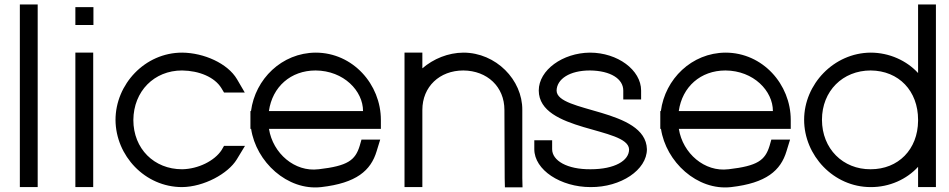

<svg xmlns="http://www.w3.org/2000/svg" viewBox="-20 -819 4254 861"><path d="M69 -759V-799H149V-759V-20V20H69V-20Z M358 -707H318V-787H358H359H399V-707H359ZM318 -543V-583H398V-543V-20V20H318V-20Z M1042.7 -464 1077.7 -404H984.7L972.7 -424C942.5 -473 873.5 -502 796.5 -503C671.2 -503 579.2 -410 578 -281C578 -152 671.2 -60 796.5 -60C869 -61 942.5 -98 973.7 -146L984.7 -165H1078.7L1041.7 -104C1002.7 -40 894.2 19 796.5 20C629.8 20 499 -121 498 -281C498 -441 629.8 -583 796.5 -583H797.7C894.2 -582 1000.7 -535 1042.7 -464Z M1185.9 -321H1608C1608 -411 1522 -502 1395.5 -503C1283.4 -503 1201.3 -429.5 1185.9 -321ZM1106.1 -241H1103V-281V-321H1105.6C1124.3 -464.5 1243.8 -582.1 1395.5 -583C1562.2 -583 1688 -441 1688 -281V-241H1648H1186.2C1203.7 -130.8 1302.2 -46.6 1408.2 -60H1409.3C1539.2 -75 1573 -100 1593 -165L1601 -193H1685L1669 -141C1643 -54 1578 2 1420.8 20C1267.8 37.4 1128.1 -94.1 1106.1 -241Z M1874 -512.6C1924 -555.4 1989.4 -582.5 2058 -583C2204 -583 2323.2 -461 2322.2 -326V-20L2323.2 21H2244.2L2243.2 -19L2242 -326C2242 -430 2165 -502 2058 -503C1951 -503 1874 -430 1874 -326V-286V-20V20H1794V-20V-286V-326V-543V-583H1874V-543Z M2855 -413V-373H2775V-413C2775 -465 2718.7 -502 2625.5 -503C2533.5 -503 2477.2 -464 2476 -413C2476 -313 2876 -334 2881 -150C2881 -57 2764.2 21 2628.5 20C2494 20 2376 -57 2376 -150V-190H2456V-150C2456 -99 2522.7 -59 2628.5 -60C2735.5 -60 2802 -98 2801 -150C2795 -250 2397 -227 2396 -413C2396 -505 2503.6 -582 2625.5 -583C2749.7 -583 2855 -505 2855 -413Z M3023.9 -321H3446C3446 -411 3360 -502 3233.5 -503C3121.4 -503 3039.3 -429.5 3023.9 -321ZM2944.1 -241H2941V-281V-321H2943.6C2962.3 -464.5 3081.8 -582.1 3233.5 -583C3400.2 -583 3526 -441 3526 -281V-241H3486H3024.2C3041.7 -130.8 3140.2 -46.6 3246.2 -60H3247.3C3377.2 -75 3411 -100 3431 -165L3439 -193H3523L3507 -141C3481 -54 3416 2 3258.8 20C3105.8 37.4 2966.1 -94.1 2944.1 -241Z M3586 -282C3586 -441 3718.9 -582 3884.5 -583C3968 -583 4046.1 -547.1 4097 -491.5V-759V-799H4177V-759V-285.7V-282V-20V20H4097V-20V-70.9C4046.3 -15.1 3968.6 20.5 3884.5 20C3717.8 20 3586 -122 3586 -282ZM3666 -282C3666 -152 3760.3 -59 3884.5 -60C4008.3 -60 4096 -148.8 4097 -277.3V-282C4097 -411 4011 -502 3884.5 -503C3759.2 -503 3666 -411 3666 -282Z"/></svg>

Font: Nordica Plus
Style: NordicaClassicLtExt
Weight: 300
Version: Version 1.01